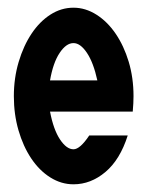

<svg xmlns="http://www.w3.org/2000/svg" viewBox="-20 -474 382 499"><path d="M171 -454Q202 -454 230.5 -436Q259 -418 280.5 -386.5Q302 -355 314.5 -313.5Q327 -272 327 -224Q327 -215 326.5 -205.5Q326 -196 325 -184H110Q119 -137 136 -111.5Q153 -86 171 -86Q188 -86 212 -122H312Q292 -59 254 -27Q216 5 171 5Q139 5 110.5 -13Q82 -31 61 -62.5Q40 -94 28 -135.5Q16 -177 16 -224Q16 -271 28.5 -313Q41 -355 62 -386.5Q83 -418 111 -436Q139 -454 171 -454ZM233 -265Q223 -311 206 -336.5Q189 -362 171 -362Q152 -362 135 -336.5Q118 -311 110 -265Z"/></svg>

Font: Fundamental  Brigade Condensed
Style: Regular
Weight: 400
Width: 3
Designer: Peter Wiegel, original typeface by Carl Albert Fahrenwaldt 1901
Foundry: Peter Wiegel
Version: Version 0.000 2012 initial release